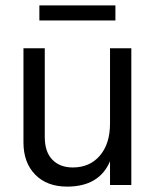

<svg xmlns="http://www.w3.org/2000/svg" viewBox="-20 -686 580 712"><path d="M408 -666V-610H126V-666ZM388 -507H467V0H388V-88Q348 6 229 6Q154 6 110.5 -38.5Q67 -83 67 -158V-507H146V-178Q146 -123 174 -94Q202 -65 250 -65Q313 -65 350.5 -109Q388 -153 388 -228Z"/></svg>

Font: Hind Regular
Style: Regular
Weight: 400
Designer: Manushi Parikh, Satya Rajpurohit
Foundry: Indian Type Foundry
Version: Version 1.201;PS 1.0;hotconv 1.0.78;makeotf.lib2.5.61930; tt